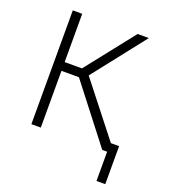

<svg xmlns="http://www.w3.org/2000/svg" viewBox="-156 -815 988 1110"><g transform="rotate(20 338.5 -260.0)"><path d="M100 0V-700H158V-403H264.5L499 -700H568L315 -378L569.5 -54H620V180H566V0H536L265.5 -349H158V0Z"/></g></svg>

Font: Geologica Thin
Style: Regular
Weight: 100
Designer: Sindre Bremnes, Frode Helland
Foundry: Monokrom Skriftforlag AS
Version: Version 1.010; ttfautohint (v1.8.4.7-5d5b);gftools[0.9.28]